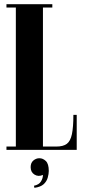

<svg xmlns="http://www.w3.org/2000/svg" viewBox="-20 -719 408 921"><path d="M56 -699H186V-16H337V0H56ZM11 -683V-699H56V-683ZM11 0V-16H56V0ZM250 0V-16Q283 -16 300.5 -29Q318 -42 325 -75.5Q332 -109 332 -168H348V0ZM186 -683V-699H231V-683ZM186 120Q164 130 145.5 118.5Q127 107 127 83Q127 62 140 51Q153 40 169 40Q186 40 200 53.5Q214 67 214 101Q214 115 209 133Q204 151 189.5 164.5Q175 178 145 182L143 172Q167 167 176.5 151.5Q186 136 186 120Z"/></svg>

Font: Emberly Black
Style: Regular
Weight: 900
Designer: Rajesh Rajput
Foundry: Rajesh Rajput
Version: Version 1.000